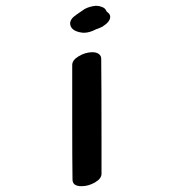

<svg xmlns="http://www.w3.org/2000/svg" viewBox="-20 -544 640 662"><path d="M269 -431Q289 -431 311 -443Q319 -445 333 -452Q360 -469 360 -486Q360 -493 354 -499L348 -504Q344 -513 338 -517Q325 -524 310 -524Q289 -522 272 -513L256 -502Q241 -492 238 -489Q229 -483 224.5 -474Q220 -465 223 -456Q228 -439 254 -433Q264 -431 269 -431ZM261 98Q230 98 230 75Q229 10 229 -122V-320Q229 -337 252 -350.5Q275 -364 299 -364Q312 -364 320.5 -358Q329 -352 329 -341Q330 -248 330 -61V55Q330 72 307.5 85Q285 98 261 98Z"/></svg>

Font: Sedgwick Ave
Style: Regular
Weight: 400
Designer: Kevin Burke, Pedro Vergani
Foundry: Google, Inc.
Version: Version 1.000